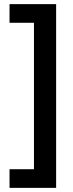

<svg xmlns="http://www.w3.org/2000/svg" viewBox="-20 -744 354 927"><path d="M26 73H144V-634H26V-724H251V163H26Z"/></svg>

Font: Noto Sans Lao Looped Condensed SemiBold
Style: Regular
Weight: 600
Width: 3
Designer: Mark Frömberg, Ben Mitchell
Foundry: The Fontpad Ltd
Version: Version 1.002; ttfautohint (v1.8.4.7-5d5b)